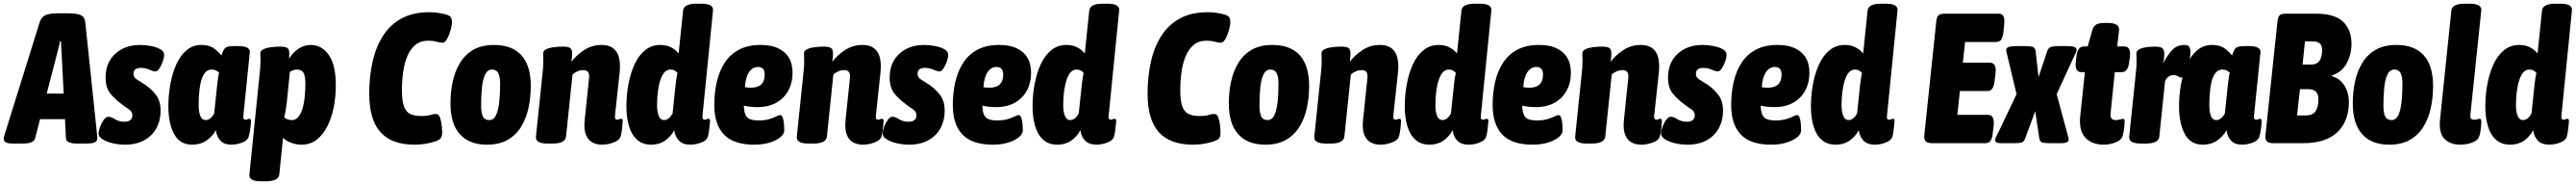

<svg xmlns="http://www.w3.org/2000/svg" viewBox="-53 -774 13951 1000"><path d="M17 2Q-9 2 -21 -4.5Q-33 -11 -33 -24Q-33 -30 -31 -36.5Q-29 -43 -26 -53L162 -654Q171 -682 193.5 -692Q216 -702 260 -702H317Q364 -702 385 -692Q406 -682 409 -653L472 -53Q473 -44 473.5 -37.5Q474 -31 474 -26Q474 -12 461 -5Q448 2 410 2H363Q340 2 322.5 -4Q305 -10 304 -29L299 -130H164L138 -29Q133 -10 114 -4Q95 2 73 2ZM255 -480 200 -268H292L281 -480Q280 -496 279 -514.5Q278 -533 277 -551H272Q269 -533 264 -514.5Q259 -496 255 -480Z M625 8Q589 8 556 0Q523 -8 502 -21.5Q481 -35 481 -52Q481 -67 489 -88.5Q497 -110 509 -126.5Q521 -143 534 -143Q548 -143 570 -129.5Q592 -116 622 -116Q643 -116 653.5 -125.5Q664 -135 664 -150Q664 -171 645.5 -183Q627 -195 606 -211Q568 -239 543.5 -270Q519 -301 519 -355Q519 -435 571 -483Q623 -531 706 -531Q732 -531 763 -525.5Q794 -520 815.5 -508Q837 -496 836 -475Q836 -463 829 -442.5Q822 -422 811 -405Q800 -388 789 -388Q776 -388 755.5 -397.5Q735 -407 710 -407Q670 -407 670 -375Q670 -355 689.5 -343.5Q709 -332 732 -317Q770 -291 793.5 -258.5Q817 -226 817 -175Q817 -123 794.5 -81.5Q772 -40 728.5 -16Q685 8 625 8Z M988 8Q921 8 890 -50Q859 -108 859 -199Q859 -259 869.5 -318Q880 -377 901.5 -425Q923 -473 957 -502Q991 -531 1038 -531Q1081 -531 1107 -511.5Q1133 -492 1146 -474Q1153 -494 1159 -505Q1165 -516 1178 -520.5Q1191 -525 1218 -525H1235Q1304 -525 1300 -491L1265 -148Q1262 -127 1277 -127Q1283 -127 1288.5 -129.5Q1294 -132 1299 -132Q1303 -132 1305 -127Q1307 -122 1306 -107Q1305 -92 1301 -67Q1297 -42 1293 -32Q1286 -14 1257.5 -3Q1229 8 1200 8Q1163 8 1142.5 -12Q1122 -32 1116 -70Q1098 -37 1065.5 -14.5Q1033 8 988 8ZM1061 -125Q1087 -125 1107 -160L1124 -320Q1126 -337 1128.5 -354.5Q1131 -372 1134 -381Q1128 -387 1118 -392.5Q1108 -398 1093 -398Q1023 -398 1023 -204Q1023 -171 1031.5 -148Q1040 -125 1061 -125Z M1362 206Q1326 206 1311 196.5Q1296 187 1298 168L1353 -371Q1355 -387 1356.5 -406.5Q1358 -426 1358 -446Q1358 -455 1357.5 -464.5Q1357 -474 1357 -485Q1357 -501 1376.5 -509Q1396 -517 1421 -519.5Q1446 -522 1464 -522Q1492 -522 1503 -515Q1514 -508 1514 -485Q1514 -472 1513 -457Q1533 -490 1563.5 -510.5Q1594 -531 1631 -531Q1689 -531 1727.5 -477.5Q1766 -424 1766 -312Q1766 -253 1755 -196Q1744 -139 1721 -93Q1698 -47 1663 -19.5Q1628 8 1580 8Q1552 8 1525 -2Q1498 -12 1480 -29L1460 168Q1456 206 1387 206ZM1528 -125Q1554 -125 1570.5 -152.5Q1587 -180 1594 -224.5Q1601 -269 1601 -321Q1601 -365 1590.5 -381.5Q1580 -398 1556 -398Q1546 -398 1535.5 -394.5Q1525 -391 1517 -385L1500 -216Q1497 -193 1493.5 -172.5Q1490 -152 1486 -141Q1500 -125 1528 -125Z M2193 8Q2068 8 2007.5 -60Q1947 -128 1947 -267Q1947 -362 1965.5 -442.5Q1984 -523 2023 -582.5Q2062 -642 2123.5 -675Q2185 -708 2273 -708Q2302 -708 2327 -703.5Q2352 -699 2365 -695Q2384 -689 2389.5 -680Q2395 -671 2395 -654Q2395 -637 2387.5 -610.5Q2380 -584 2368.5 -563.5Q2357 -543 2344 -543Q2330 -543 2311.5 -548.5Q2293 -554 2266 -554Q2224 -554 2196.5 -531Q2169 -508 2153 -469.5Q2137 -431 2130.5 -383Q2124 -335 2124 -284Q2124 -229 2135 -199Q2146 -169 2169 -158Q2192 -147 2227 -147Q2261 -147 2277.5 -152.5Q2294 -158 2309 -158Q2323 -158 2330 -139Q2337 -120 2339.5 -96Q2342 -72 2342 -58Q2342 -36 2334 -26.5Q2326 -17 2306 -10Q2289 -4 2258 2Q2227 8 2193 8Z M2585 8Q2489 8 2438 -48.5Q2387 -105 2387 -215Q2387 -278 2399.5 -334.5Q2412 -391 2439.5 -435.5Q2467 -480 2512 -505.5Q2557 -531 2623 -531Q2721 -531 2771.5 -475Q2822 -419 2822 -309Q2822 -247 2809.5 -190Q2797 -133 2769.5 -88.5Q2742 -44 2696.5 -18Q2651 8 2585 8ZM2597 -125Q2622 -125 2634.5 -153Q2647 -181 2651.5 -225.5Q2656 -270 2656 -320Q2656 -359 2646 -378.5Q2636 -398 2612 -398Q2587 -398 2574 -369.5Q2561 -341 2557 -296.5Q2553 -252 2553 -204Q2553 -164 2562.5 -144.5Q2572 -125 2597 -125Z M3207 8Q3179 8 3156 -4Q3133 -16 3121 -45Q3109 -74 3114 -125L3137 -345Q3138 -351 3138 -355Q3138 -359 3138 -364Q3138 -395 3106 -395Q3090 -395 3074 -388Q3058 -381 3048 -371L3013 -36Q3009 2 2939 2H2915Q2879 2 2863.5 -7.5Q2848 -17 2850 -36L2885 -371Q2887 -387 2888.5 -406.5Q2890 -426 2890 -446Q2890 -455 2889.5 -464.5Q2889 -474 2889 -485Q2889 -501 2908 -509Q2927 -517 2952 -519.5Q2977 -522 2995 -522Q3023 -522 3034.5 -515Q3046 -508 3046 -485Q3046 -463 3042 -440Q3070 -477 3112 -504Q3154 -531 3205 -531Q3305 -531 3305 -416Q3305 -398 3303 -380L3278 -148Q3276 -127 3290 -127Q3296 -127 3301.5 -129.5Q3307 -132 3312 -132Q3317 -132 3319 -127Q3321 -122 3319 -107Q3318 -89 3315 -67Q3312 -45 3307 -32Q3299 -14 3268.5 -3Q3238 8 3207 8Z M3474 8Q3428 8 3398 -18.5Q3368 -45 3354 -92Q3340 -139 3340 -199Q3340 -260 3351 -319Q3362 -378 3384 -426Q3406 -474 3441 -502.5Q3476 -531 3523 -531Q3557 -531 3582 -518Q3607 -505 3623 -485L3647 -717Q3651 -754 3720 -754H3745Q3781 -754 3796 -744.5Q3811 -735 3809 -717L3752 -148Q3749 -127 3764 -127Q3770 -127 3775 -129.5Q3780 -132 3785 -132Q3790 -132 3792 -127Q3794 -122 3792 -107Q3791 -92 3787.5 -67Q3784 -42 3780 -32Q3773 -14 3744 -3Q3715 8 3686 8Q3648 8 3626.5 -12Q3605 -32 3599 -70Q3581 -36 3549.5 -14Q3518 8 3474 8ZM3544 -125Q3570 -125 3590 -160L3607 -320Q3609 -337 3611.5 -353.5Q3614 -370 3617 -379Q3611 -387 3601.5 -392.5Q3592 -398 3578 -398Q3543 -398 3524.5 -343Q3506 -288 3506 -204Q3506 -171 3515 -148Q3524 -125 3544 -125Z M4033 8Q3920 8 3868 -47Q3816 -102 3816 -206Q3816 -272 3829.5 -331Q3843 -390 3872.5 -435Q3902 -480 3950 -505.5Q3998 -531 4066 -531Q4122 -531 4156.5 -515.5Q4191 -500 4209.5 -477Q4228 -454 4234 -428.5Q4240 -403 4240 -383Q4240 -326 4216.5 -283.5Q4193 -241 4150.5 -218Q4108 -195 4052 -195Q4030 -195 4011.5 -197Q3993 -199 3976 -203Q3977 -158 3993.5 -140.5Q4010 -123 4054 -123Q4089 -123 4113 -130Q4137 -137 4151 -144.5Q4165 -152 4173 -152Q4182 -152 4187 -137.5Q4192 -123 4193.5 -103.5Q4195 -84 4195 -69Q4195 -50 4174 -32.5Q4153 -15 4116.5 -3.5Q4080 8 4033 8ZM4015 -300Q4089 -300 4089 -371Q4089 -412 4053 -412Q4023 -412 4004 -383.5Q3985 -355 3982 -303Q3990 -301 3998.5 -300.5Q4007 -300 4015 -300Z M4620 8Q4592 8 4569 -4Q4546 -16 4534 -45Q4522 -74 4527 -125L4550 -345Q4551 -351 4551 -355Q4551 -359 4551 -364Q4551 -395 4519 -395Q4503 -395 4487 -388Q4471 -381 4461 -371L4426 -36Q4422 2 4352 2H4328Q4292 2 4276.5 -7.5Q4261 -17 4263 -36L4298 -371Q4300 -387 4301.5 -406.5Q4303 -426 4303 -446Q4303 -455 4302.5 -464.5Q4302 -474 4302 -485Q4302 -501 4321 -509Q4340 -517 4365 -519.5Q4390 -522 4408 -522Q4436 -522 4447.5 -515Q4459 -508 4459 -485Q4459 -463 4455 -440Q4483 -477 4525 -504Q4567 -531 4618 -531Q4718 -531 4718 -416Q4718 -398 4716 -380L4691 -148Q4689 -127 4703 -127Q4709 -127 4714.5 -129.5Q4720 -132 4725 -132Q4730 -132 4732 -127Q4734 -122 4732 -107Q4731 -89 4728 -67Q4725 -45 4720 -32Q4712 -14 4681.5 -3Q4651 8 4620 8Z M4872 8Q4836 8 4803 0Q4770 -8 4749 -21.5Q4728 -35 4728 -52Q4728 -67 4736 -88.5Q4744 -110 4756 -126.5Q4768 -143 4781 -143Q4795 -143 4817 -129.5Q4839 -116 4869 -116Q4890 -116 4900.5 -125.5Q4911 -135 4911 -150Q4911 -171 4892.5 -183Q4874 -195 4853 -211Q4815 -239 4790.5 -270Q4766 -301 4766 -355Q4766 -435 4818 -483Q4870 -531 4953 -531Q4979 -531 5010 -525.5Q5041 -520 5062.5 -508Q5084 -496 5083 -475Q5083 -463 5076 -442.5Q5069 -422 5058 -405Q5047 -388 5036 -388Q5023 -388 5002.5 -397.5Q4982 -407 4957 -407Q4917 -407 4917 -375Q4917 -355 4936.5 -343.5Q4956 -332 4979 -317Q5017 -291 5040.5 -258.5Q5064 -226 5064 -175Q5064 -123 5041.5 -81.5Q5019 -40 4975.5 -16Q4932 8 4872 8Z M5325 8Q5212 8 5160 -47Q5108 -102 5108 -206Q5108 -272 5121.5 -331Q5135 -390 5164.5 -435Q5194 -480 5242 -505.5Q5290 -531 5358 -531Q5414 -531 5448.5 -515.5Q5483 -500 5501.5 -477Q5520 -454 5526 -428.5Q5532 -403 5532 -383Q5532 -326 5508.5 -283.5Q5485 -241 5442.5 -218Q5400 -195 5344 -195Q5322 -195 5303.5 -197Q5285 -199 5268 -203Q5269 -158 5285.5 -140.5Q5302 -123 5346 -123Q5381 -123 5405 -130Q5429 -137 5443 -144.5Q5457 -152 5465 -152Q5474 -152 5479 -137.5Q5484 -123 5485.5 -103.5Q5487 -84 5487 -69Q5487 -50 5466 -32.5Q5445 -15 5408.5 -3.5Q5372 8 5325 8ZM5307 -300Q5381 -300 5381 -371Q5381 -412 5345 -412Q5315 -412 5296 -383.5Q5277 -355 5274 -303Q5282 -301 5290.5 -300.5Q5299 -300 5307 -300Z M5674 8Q5628 8 5598 -18.5Q5568 -45 5554 -92Q5540 -139 5540 -199Q5540 -260 5551 -319Q5562 -378 5584 -426Q5606 -474 5641 -502.5Q5676 -531 5723 -531Q5757 -531 5782 -518Q5807 -505 5823 -485L5847 -717Q5851 -754 5920 -754H5945Q5981 -754 5996 -744.5Q6011 -735 6009 -717L5952 -148Q5949 -127 5964 -127Q5970 -127 5975 -129.5Q5980 -132 5985 -132Q5990 -132 5992 -127Q5994 -122 5992 -107Q5991 -92 5987.5 -67Q5984 -42 5980 -32Q5973 -14 5944 -3Q5915 8 5886 8Q5848 8 5826.5 -12Q5805 -32 5799 -70Q5781 -36 5749.5 -14Q5718 8 5674 8ZM5744 -125Q5770 -125 5790 -160L5807 -320Q5809 -337 5811.5 -353.5Q5814 -370 5817 -379Q5811 -387 5801.5 -392.5Q5792 -398 5778 -398Q5743 -398 5724.5 -343Q5706 -288 5706 -204Q5706 -171 5715 -148Q5724 -125 5744 -125Z M6409 8Q6284 8 6223.5 -60Q6163 -128 6163 -267Q6163 -362 6181.5 -442.5Q6200 -523 6239 -582.5Q6278 -642 6339.5 -675Q6401 -708 6489 -708Q6518 -708 6543 -703.5Q6568 -699 6581 -695Q6600 -689 6605.5 -680Q6611 -671 6611 -654Q6611 -637 6603.5 -610.5Q6596 -584 6584.5 -563.5Q6573 -543 6560 -543Q6546 -543 6527.5 -548.5Q6509 -554 6482 -554Q6440 -554 6412.5 -531Q6385 -508 6369 -469.5Q6353 -431 6346.5 -383Q6340 -335 6340 -284Q6340 -229 6351 -199Q6362 -169 6385 -158Q6408 -147 6443 -147Q6477 -147 6493.5 -152.5Q6510 -158 6525 -158Q6539 -158 6546 -139Q6553 -120 6555.5 -96Q6558 -72 6558 -58Q6558 -36 6550 -26.5Q6542 -17 6522 -10Q6505 -4 6474 2Q6443 8 6409 8Z M6801 8Q6705 8 6654 -48.5Q6603 -105 6603 -215Q6603 -278 6615.5 -334.5Q6628 -391 6655.5 -435.5Q6683 -480 6728 -505.5Q6773 -531 6839 -531Q6937 -531 6987.5 -475Q7038 -419 7038 -309Q7038 -247 7025.5 -190Q7013 -133 6985.5 -88.5Q6958 -44 6912.5 -18Q6867 8 6801 8ZM6813 -125Q6838 -125 6850.5 -153Q6863 -181 6867.5 -225.5Q6872 -270 6872 -320Q6872 -359 6862 -378.5Q6852 -398 6828 -398Q6803 -398 6790 -369.5Q6777 -341 6773 -296.5Q6769 -252 6769 -204Q6769 -164 6778.5 -144.5Q6788 -125 6813 -125Z M7423 8Q7395 8 7372 -4Q7349 -16 7337 -45Q7325 -74 7330 -125L7353 -345Q7354 -351 7354 -355Q7354 -359 7354 -364Q7354 -395 7322 -395Q7306 -395 7290 -388Q7274 -381 7264 -371L7229 -36Q7225 2 7155 2H7131Q7095 2 7079.5 -7.5Q7064 -17 7066 -36L7101 -371Q7103 -387 7104.5 -406.5Q7106 -426 7106 -446Q7106 -455 7105.5 -464.5Q7105 -474 7105 -485Q7105 -501 7124 -509Q7143 -517 7168 -519.5Q7193 -522 7211 -522Q7239 -522 7250.5 -515Q7262 -508 7262 -485Q7262 -463 7258 -440Q7286 -477 7328 -504Q7370 -531 7421 -531Q7521 -531 7521 -416Q7521 -398 7519 -380L7494 -148Q7492 -127 7506 -127Q7512 -127 7517.5 -129.5Q7523 -132 7528 -132Q7533 -132 7535 -127Q7537 -122 7535 -107Q7534 -89 7531 -67Q7528 -45 7523 -32Q7515 -14 7484.5 -3Q7454 8 7423 8Z M7690 8Q7644 8 7614 -18.5Q7584 -45 7570 -92Q7556 -139 7556 -199Q7556 -260 7567 -319Q7578 -378 7600 -426Q7622 -474 7657 -502.5Q7692 -531 7739 -531Q7773 -531 7798 -518Q7823 -505 7839 -485L7863 -717Q7867 -754 7936 -754H7961Q7997 -754 8012 -744.5Q8027 -735 8025 -717L7968 -148Q7965 -127 7980 -127Q7986 -127 7991 -129.5Q7996 -132 8001 -132Q8006 -132 8008 -127Q8010 -122 8008 -107Q8007 -92 8003.5 -67Q8000 -42 7996 -32Q7989 -14 7960 -3Q7931 8 7902 8Q7864 8 7842.5 -12Q7821 -32 7815 -70Q7797 -36 7765.5 -14Q7734 8 7690 8ZM7760 -125Q7786 -125 7806 -160L7823 -320Q7825 -337 7827.5 -353.5Q7830 -370 7833 -379Q7827 -387 7817.5 -392.5Q7808 -398 7794 -398Q7759 -398 7740.5 -343Q7722 -288 7722 -204Q7722 -171 7731 -148Q7740 -125 7760 -125Z M8249 8Q8136 8 8084 -47Q8032 -102 8032 -206Q8032 -272 8045.5 -331Q8059 -390 8088.5 -435Q8118 -480 8166 -505.5Q8214 -531 8282 -531Q8338 -531 8372.5 -515.5Q8407 -500 8425.5 -477Q8444 -454 8450 -428.5Q8456 -403 8456 -383Q8456 -326 8432.5 -283.5Q8409 -241 8366.5 -218Q8324 -195 8268 -195Q8246 -195 8227.5 -197Q8209 -199 8192 -203Q8193 -158 8209.5 -140.5Q8226 -123 8270 -123Q8305 -123 8329 -130Q8353 -137 8367 -144.5Q8381 -152 8389 -152Q8398 -152 8403 -137.5Q8408 -123 8409.5 -103.5Q8411 -84 8411 -69Q8411 -50 8390 -32.5Q8369 -15 8332.5 -3.5Q8296 8 8249 8ZM8231 -300Q8305 -300 8305 -371Q8305 -412 8269 -412Q8239 -412 8220 -383.5Q8201 -355 8198 -303Q8206 -301 8214.5 -300.5Q8223 -300 8231 -300Z M8836 8Q8808 8 8785 -4Q8762 -16 8750 -45Q8738 -74 8743 -125L8766 -345Q8767 -351 8767 -355Q8767 -359 8767 -364Q8767 -395 8735 -395Q8719 -395 8703 -388Q8687 -381 8677 -371L8642 -36Q8638 2 8568 2H8544Q8508 2 8492.5 -7.5Q8477 -17 8479 -36L8514 -371Q8516 -387 8517.5 -406.5Q8519 -426 8519 -446Q8519 -455 8518.5 -464.5Q8518 -474 8518 -485Q8518 -501 8537 -509Q8556 -517 8581 -519.5Q8606 -522 8624 -522Q8652 -522 8663.5 -515Q8675 -508 8675 -485Q8675 -463 8671 -440Q8699 -477 8741 -504Q8783 -531 8834 -531Q8934 -531 8934 -416Q8934 -398 8932 -380L8907 -148Q8905 -127 8919 -127Q8925 -127 8930.5 -129.5Q8936 -132 8941 -132Q8946 -132 8948 -127Q8950 -122 8948 -107Q8947 -89 8944 -67Q8941 -45 8936 -32Q8928 -14 8897.5 -3Q8867 8 8836 8Z M9088 8Q9052 8 9019 0Q8986 -8 8965 -21.5Q8944 -35 8944 -52Q8944 -67 8952 -88.5Q8960 -110 8972 -126.5Q8984 -143 8997 -143Q9011 -143 9033 -129.5Q9055 -116 9085 -116Q9106 -116 9116.5 -125.5Q9127 -135 9127 -150Q9127 -171 9108.5 -183Q9090 -195 9069 -211Q9031 -239 9006.5 -270Q8982 -301 8982 -355Q8982 -435 9034 -483Q9086 -531 9169 -531Q9195 -531 9226 -525.5Q9257 -520 9278.5 -508Q9300 -496 9299 -475Q9299 -463 9292 -442.5Q9285 -422 9274 -405Q9263 -388 9252 -388Q9239 -388 9218.5 -397.5Q9198 -407 9173 -407Q9133 -407 9133 -375Q9133 -355 9152.5 -343.5Q9172 -332 9195 -317Q9233 -291 9256.5 -258.5Q9280 -226 9280 -175Q9280 -123 9257.5 -81.5Q9235 -40 9191.5 -16Q9148 8 9088 8Z M9541 8Q9428 8 9376 -47Q9324 -102 9324 -206Q9324 -272 9337.5 -331Q9351 -390 9380.5 -435Q9410 -480 9458 -505.5Q9506 -531 9574 -531Q9630 -531 9664.5 -515.5Q9699 -500 9717.5 -477Q9736 -454 9742 -428.5Q9748 -403 9748 -383Q9748 -326 9724.5 -283.5Q9701 -241 9658.5 -218Q9616 -195 9560 -195Q9538 -195 9519.5 -197Q9501 -199 9484 -203Q9485 -158 9501.5 -140.5Q9518 -123 9562 -123Q9597 -123 9621 -130Q9645 -137 9659 -144.5Q9673 -152 9681 -152Q9690 -152 9695 -137.5Q9700 -123 9701.5 -103.5Q9703 -84 9703 -69Q9703 -50 9682 -32.5Q9661 -15 9624.5 -3.5Q9588 8 9541 8ZM9523 -300Q9597 -300 9597 -371Q9597 -412 9561 -412Q9531 -412 9512 -383.5Q9493 -355 9490 -303Q9498 -301 9506.5 -300.5Q9515 -300 9523 -300Z M9890 8Q9844 8 9814 -18.5Q9784 -45 9770 -92Q9756 -139 9756 -199Q9756 -260 9767 -319Q9778 -378 9800 -426Q9822 -474 9857 -502.5Q9892 -531 9939 -531Q9973 -531 9998 -518Q10023 -505 10039 -485L10063 -717Q10067 -754 10136 -754H10161Q10197 -754 10212 -744.5Q10227 -735 10225 -717L10168 -148Q10165 -127 10180 -127Q10186 -127 10191 -129.5Q10196 -132 10201 -132Q10206 -132 10208 -127Q10210 -122 10208 -107Q10207 -92 10203.5 -67Q10200 -42 10196 -32Q10189 -14 10160 -3Q10131 8 10102 8Q10064 8 10042.5 -12Q10021 -32 10015 -70Q9997 -36 9965.5 -14Q9934 8 9890 8ZM9960 -125Q9986 -125 10006 -160L10023 -320Q10025 -337 10027.5 -353.5Q10030 -370 10033 -379Q10027 -387 10017.5 -392.5Q10008 -398 9994 -398Q9959 -398 9940.5 -343Q9922 -288 9922 -204Q9922 -171 9931 -148Q9940 -125 9960 -125Z M10416 0Q10389 0 10378.5 -9.5Q10368 -19 10370 -42L10435 -658Q10437 -681 10446.5 -690.5Q10456 -700 10483 -700H10774Q10809 -700 10803 -645L10799 -602Q10796 -573 10786.5 -560Q10777 -547 10758 -547H10591L10579 -435H10726Q10762 -435 10756 -379L10751 -337Q10748 -308 10738.5 -295Q10729 -282 10711 -282H10563L10549 -153H10716Q10751 -153 10746 -97L10741 -54Q10738 -25 10728.5 -12.5Q10719 0 10700 0Z M10788 0Q10768 0 10761 -4.5Q10754 -9 10754 -18Q10754 -25 10759 -35Q10764 -45 10769 -54L10870 -265L10818 -481Q10814 -496 10814 -504Q10814 -517 10830 -521Q10846 -525 10879 -525H10913Q10937 -525 10953.5 -521.5Q10970 -518 10973 -499L10989 -357L11036 -498Q11043 -518 11060 -521.5Q11077 -525 11101 -525H11137Q11171 -525 11183 -520Q11195 -515 11195 -504Q11195 -499 11193 -493Q11191 -487 11187 -481L11087 -265L11144 -55Q11147 -44 11149.5 -35Q11152 -26 11152 -19Q11152 0 11110 0H11054Q11031 0 11013.5 -2.5Q10996 -5 10993 -27L10971 -173L10917 -27Q10909 -5 10892.5 -2.5Q10876 0 10853 0Z M11343 8Q11277 8 11241.5 -31Q11206 -70 11215 -150L11240 -384H11221Q11184 -384 11191 -440L11194 -468Q11200 -523 11235 -523H11255L11281 -614Q11287 -633 11301.5 -641.5Q11316 -650 11347 -650H11364Q11429 -650 11425 -610L11415 -523H11454Q11490 -523 11484 -468L11480 -440Q11474 -384 11440 -384H11402L11379 -160Q11375 -125 11407 -125Q11422 -125 11432.5 -128.5Q11443 -132 11447 -132Q11452 -132 11454 -127Q11456 -122 11455 -107Q11454 -89 11450.5 -67Q11447 -45 11442 -32Q11433 -14 11402.5 -3Q11372 8 11343 8Z M11545 2Q11476 2 11480 -35L11515 -371Q11517 -387 11518.5 -406.5Q11520 -426 11520 -446Q11520 -455 11519.5 -464.5Q11519 -474 11519 -485Q11519 -501 11537 -509Q11555 -517 11578.5 -519.5Q11602 -522 11619 -522Q11638 -522 11651.5 -518Q11665 -514 11669 -495Q11673 -476 11664 -432Q11684 -471 11710.5 -501Q11737 -531 11780 -531Q11799 -531 11805.5 -520.5Q11812 -510 11812 -494Q11812 -477 11808 -453.5Q11804 -430 11797.5 -407.5Q11791 -385 11782.5 -370Q11774 -355 11764 -355Q11754 -355 11744 -361.5Q11734 -368 11718 -368Q11703 -368 11691 -358Q11679 -348 11674 -334L11643 -35Q11639 2 11569 2Z M11879 8Q11812 8 11781 -50Q11750 -108 11750 -199Q11750 -259 11760.5 -318Q11771 -377 11792.5 -425Q11814 -473 11848 -502Q11882 -531 11929 -531Q11972 -531 11998 -511.5Q12024 -492 12037 -474Q12044 -494 12050 -505Q12056 -516 12069 -520.5Q12082 -525 12109 -525H12126Q12195 -525 12191 -491L12156 -148Q12153 -127 12168 -127Q12174 -127 12179.5 -129.5Q12185 -132 12190 -132Q12194 -132 12196 -127Q12198 -122 12197 -107Q12196 -92 12192 -67Q12188 -42 12184 -32Q12177 -14 12148.5 -3Q12120 8 12091 8Q12054 8 12033.5 -12Q12013 -32 12007 -70Q11989 -37 11956.5 -14.5Q11924 8 11879 8ZM11952 -125Q11978 -125 11998 -160L12015 -320Q12017 -337 12019.5 -354.5Q12022 -372 12025 -381Q12019 -387 12009 -392.5Q11999 -398 11984 -398Q11914 -398 11914 -204Q11914 -171 11922.5 -148Q11931 -125 11952 -125Z M12261 0Q12236 0 12226 -9.5Q12216 -19 12218 -42L12283 -658Q12285 -681 12294 -690.5Q12303 -700 12328 -700H12493Q12592 -700 12638 -657Q12684 -614 12684 -538Q12684 -479 12658 -431.5Q12632 -384 12578 -366L12579 -362Q12621 -350 12645.5 -312Q12670 -274 12670 -221Q12670 -180 12658 -141Q12646 -102 12618 -70Q12590 -38 12541.5 -19Q12493 0 12420 0ZM12419 -425H12464Q12498 -425 12511.5 -446.5Q12525 -468 12525 -504Q12525 -550 12477 -550H12432ZM12389 -150H12435Q12475 -150 12490 -173.5Q12505 -197 12505 -238Q12505 -292 12450 -292H12405Z M12889 8Q12793 8 12742 -48.5Q12691 -105 12691 -215Q12691 -278 12703.5 -334.5Q12716 -391 12743.5 -435.5Q12771 -480 12816 -505.5Q12861 -531 12927 -531Q13025 -531 13075.5 -475Q13126 -419 13126 -309Q13126 -247 13113.5 -190Q13101 -133 13073.5 -88.5Q13046 -44 13000.5 -18Q12955 8 12889 8ZM12901 -125Q12926 -125 12938.5 -153Q12951 -181 12955.5 -225.5Q12960 -270 12960 -320Q12960 -359 12950 -378.5Q12940 -398 12916 -398Q12891 -398 12878 -369.5Q12865 -341 12861 -296.5Q12857 -252 12857 -204Q12857 -164 12866.5 -144.5Q12876 -125 12901 -125Z M13275 8Q13218 8 13187 -24Q13156 -56 13164 -131L13225 -717Q13229 -754 13298 -754H13322Q13358 -754 13373.5 -744.5Q13389 -735 13387 -717L13328 -154Q13327 -140 13331 -133.5Q13335 -127 13350 -127Q13359 -127 13366.5 -129.5Q13374 -132 13379 -132Q13384 -132 13386 -127Q13388 -122 13387 -107Q13386 -89 13383 -67Q13380 -45 13374 -32Q13367 -14 13336.5 -3Q13306 8 13275 8Z M13543 8Q13497 8 13467 -18.5Q13437 -45 13423 -92Q13409 -139 13409 -199Q13409 -260 13420 -319Q13431 -378 13453 -426Q13475 -474 13510 -502.5Q13545 -531 13592 -531Q13626 -531 13651 -518Q13676 -505 13692 -485L13716 -717Q13720 -754 13789 -754H13814Q13850 -754 13865 -744.5Q13880 -735 13878 -717L13821 -148Q13818 -127 13833 -127Q13839 -127 13844 -129.5Q13849 -132 13854 -132Q13859 -132 13861 -127Q13863 -122 13861 -107Q13860 -92 13856.5 -67Q13853 -42 13849 -32Q13842 -14 13813 -3Q13784 8 13755 8Q13717 8 13695.5 -12Q13674 -32 13668 -70Q13650 -36 13618.5 -14Q13587 8 13543 8ZM13613 -125Q13639 -125 13659 -160L13676 -320Q13678 -337 13680.5 -353.5Q13683 -370 13686 -379Q13680 -387 13670.5 -392.5Q13661 -398 13647 -398Q13612 -398 13593.5 -343Q13575 -288 13575 -204Q13575 -171 13584 -148Q13593 -125 13613 -125Z"/></svg>

Font: Asap Condensed Condensed ExtraBold
Style: Italic
Weight: 800
Width: 3
Italic angle: -6°
Designer: Pablo Cosgaya
Foundry: Omnibus-Type
Version: Version 3.001; ttfautohint (v1.8.4.7-5d5b)